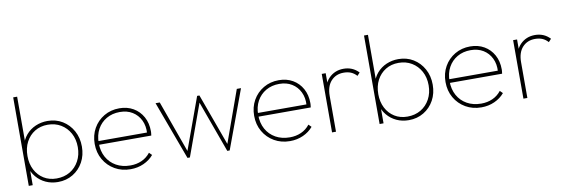

<svg xmlns="http://www.w3.org/2000/svg" viewBox="-52 -1086 4396 1487"><g transform="rotate(-10 2146.0 -343.0)"><path d="M309 10Q257 10 213.5 -10Q170 -30 139.5 -66.5Q109 -103 97 -152V-309Q109 -360 140 -396Q171 -432 215 -451Q259 -470 309 -470Q375 -470 426.5 -438.5Q478 -407 508 -352.5Q538 -298 538 -229Q538 -161 508.5 -107Q479 -53 427 -21.5Q375 10 309 10ZM80 0V-696H111V-348L101 -237L111 -123V0ZM303 -19Q363 -19 408.5 -46Q454 -73 480 -121Q506 -169 506 -230Q506 -292 480 -339.5Q454 -387 409 -414Q364 -441 306 -441Q248 -441 204 -414Q160 -387 135 -339.5Q110 -292 110 -229Q110 -168 134.5 -120.5Q159 -73 202.5 -46Q246 -19 303 -19Z M880 10Q811 10 756.5 -21.5Q702 -53 670.5 -107.5Q639 -162 639 -231Q639 -299 669.5 -353Q700 -407 753.5 -438.5Q807 -470 874 -470Q936 -470 983.5 -442.5Q1031 -415 1058 -366Q1085 -317 1085 -253Q1085 -249 1084.5 -240.5Q1084 -232 1082 -219H661V-248H1062L1053 -241Q1057 -300 1035 -345Q1013 -390 971.5 -415.5Q930 -441 873 -441Q813 -441 767.5 -414.5Q722 -388 696.5 -341.5Q671 -295 671 -233Q671 -169 697.5 -121Q724 -73 772 -46Q820 -19 884 -19Q932 -19 972.5 -37Q1013 -55 1041 -91L1062 -70Q1031 -33 983.5 -11.5Q936 10 880 10Z M1328 0 1158 -460H1191L1346 -28H1328L1485 -460H1503L1660 -28H1642L1797 -460H1830L1660 0H1641L1482 -438H1506L1347 0Z M2134 10Q2065 10 2010.5 -21.5Q1956 -53 1924.5 -107.5Q1893 -162 1893 -231Q1893 -299 1923.5 -353Q1954 -407 2007.5 -438.5Q2061 -470 2128 -470Q2190 -470 2237.5 -442.5Q2285 -415 2312 -366Q2339 -317 2339 -253Q2339 -249 2338.5 -240.5Q2338 -232 2336 -219H1915V-248H2316L2307 -241Q2311 -300 2289 -345Q2267 -390 2225.5 -415.5Q2184 -441 2127 -441Q2067 -441 2021.5 -414.5Q1976 -388 1950.5 -341.5Q1925 -295 1925 -233Q1925 -169 1951.5 -121Q1978 -73 2026 -46Q2074 -19 2138 -19Q2186 -19 2226.5 -37Q2267 -55 2295 -91L2316 -70Q2285 -33 2237.5 -11.5Q2190 10 2134 10Z M2465 0V-460H2496V0ZM2496 -281 2475 -287Q2475 -375 2521.5 -422.5Q2568 -470 2638 -470Q2672 -470 2701.5 -458Q2731 -446 2756 -420L2735 -397Q2714 -420 2689.5 -430Q2665 -440 2633 -440Q2572 -440 2534 -398.5Q2496 -357 2496 -281Z M3068 10Q3016 10 2972.5 -10Q2929 -30 2898.5 -66.5Q2868 -103 2856 -152V-309Q2868 -360 2899 -396Q2930 -432 2974 -451Q3018 -470 3068 -470Q3134 -470 3185.5 -438.5Q3237 -407 3267 -352.5Q3297 -298 3297 -229Q3297 -161 3267.5 -107Q3238 -53 3186 -21.5Q3134 10 3068 10ZM2839 0V-696H2870V-348L2860 -237L2870 -123V0ZM3062 -19Q3122 -19 3167.5 -46Q3213 -73 3239 -121Q3265 -169 3265 -230Q3265 -292 3239 -339.5Q3213 -387 3168 -414Q3123 -441 3065 -441Q3007 -441 2963 -414Q2919 -387 2894 -339.5Q2869 -292 2869 -229Q2869 -168 2893.5 -120.5Q2918 -73 2961.5 -46Q3005 -19 3062 -19Z M3639 10Q3570 10 3515.5 -21.5Q3461 -53 3429.5 -107.5Q3398 -162 3398 -231Q3398 -299 3428.5 -353Q3459 -407 3512.5 -438.5Q3566 -470 3633 -470Q3695 -470 3742.5 -442.5Q3790 -415 3817 -366Q3844 -317 3844 -253Q3844 -249 3843.5 -240.5Q3843 -232 3841 -219H3420V-248H3821L3812 -241Q3816 -300 3794 -345Q3772 -390 3730.5 -415.5Q3689 -441 3632 -441Q3572 -441 3526.5 -414.5Q3481 -388 3455.5 -341.5Q3430 -295 3430 -233Q3430 -169 3456.5 -121Q3483 -73 3531 -46Q3579 -19 3643 -19Q3691 -19 3731.5 -37Q3772 -55 3800 -91L3821 -70Q3790 -33 3742.5 -11.5Q3695 10 3639 10Z M3970 0V-460H4001V0ZM4001 -281 3980 -287Q3980 -375 4026.5 -422.5Q4073 -470 4143 -470Q4177 -470 4206.5 -458Q4236 -446 4261 -420L4240 -397Q4219 -420 4194.5 -430Q4170 -440 4138 -440Q4077 -440 4039 -398.5Q4001 -357 4001 -281Z"/></g></svg>

Font: Outfit Thin Thin
Style: Regular
Weight: 250
Version: Version 1.100;gftools[0.9.27]